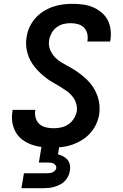

<svg xmlns="http://www.w3.org/2000/svg" viewBox="-20 -763 640 1003"><path d="M252 8Q223 8 195.5 4.5Q168 1 142.5 -8.5Q117 -18 96 -34Q75 -50 62 -73Q49 -96 44.5 -123.5Q40 -151 45 -180L46 -189H165L164 -185Q161 -164 167 -145Q173 -126 187 -114Q201 -102 220.5 -97.5Q240 -93 260 -93Q280 -93 300 -97.5Q320 -102 337 -113.5Q354 -125 365.5 -143Q377 -161 381 -181Q384 -203 377.5 -223.5Q371 -244 358 -260Q345 -276 328 -288Q311 -300 293.5 -310.5Q276 -321 257.5 -331.5Q239 -342 222.5 -354.5Q206 -367 191 -381Q176 -395 163 -411Q150 -427 140 -445Q130 -463 124 -483.5Q118 -504 116.5 -526Q115 -548 119 -570Q123 -596 134 -620.5Q145 -645 163 -666Q181 -687 205 -702.5Q229 -718 254.5 -727Q280 -736 306 -739.5Q332 -743 357 -743Q385 -743 412.5 -739.5Q440 -736 464 -726Q488 -716 508.5 -699.5Q529 -683 541.5 -660Q554 -637 557.5 -610Q561 -583 557 -555L555 -546H436L437 -550Q440 -570 435.5 -588.5Q431 -607 418 -619.5Q405 -632 386.5 -637Q368 -642 349 -642Q330 -642 311.5 -637.5Q293 -633 276.5 -621Q260 -609 250 -591Q240 -573 237 -555Q232 -528 241.5 -504Q251 -480 268.5 -462.5Q286 -445 308 -433Q330 -421 351.5 -408.5Q373 -396 393.5 -381Q414 -366 432 -349Q450 -332 464 -311.5Q478 -291 487 -267.5Q496 -244 499 -218Q502 -192 498 -165Q494 -139 482 -113.5Q470 -88 451 -67Q432 -46 407.5 -31Q383 -16 357 -7Q331 2 304.5 5Q278 8 252 8ZM92 220 105 142H220Q228 142 235.5 141.5Q243 141 251 138.5Q259 136 265.5 130Q272 124 274 116Q275 108 271 101.5Q267 95 260 91.5Q253 88 245 87Q237 86 229 86H183L213 -93H305L283 43Q297 47 310.5 54Q324 61 333 72Q342 83 345 98.5Q348 114 345 129Q343 144 336 158Q329 172 318.5 183Q308 194 294 201Q280 208 265.5 212.5Q251 217 236 218.5Q221 220 207 220Z"/></svg>

Font: Iosevka Aile Oblique
Style: Bold
Weight: 700
Italic angle: -9°
Designer: Belleve Invis
Foundry: Belleve Invis
Version: Version 31.1.0; ttfautohint (v1.8.4)